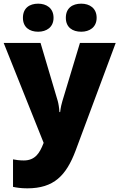

<svg xmlns="http://www.w3.org/2000/svg" viewBox="-21 -787 651 1047"><path d="M104 -690C104 -638 140 -614 187 -614C232 -614 271 -638 271 -690C271 -743 232 -767 187 -767C140 -767 104 -743 104 -690ZM338 -690C338 -638 374 -614 422 -614C467 -614 506 -638 506 -690C506 -743 467 -767 422 -767C374 -767 338 -743 338 -690ZM-1 -553 217 -8 215 -3C196 45 172 88 109 88C86 88 64 85 50 82V232C69 236 93 240 128 240C273 240 340 170 391 35L610 -553H415L319 -235C315 -222 310 -202 307 -176H303C302 -197 298 -222 294 -236L200 -553Z"/></svg>

Font: Noto Sans Sinhala UI Black
Style: Regular
Weight: 900
Designer: Jelle Bosma - Monotype Design Team
Foundry: Monotype Imaging Inc.
Version: Version 2.006